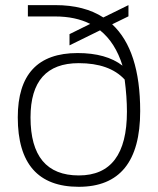

<svg xmlns="http://www.w3.org/2000/svg" viewBox="-20 -718 611 743"><path d="M471.2 -286.1Q471.2 -342.8 462.4 -410.2Q403.8 -473.6 284.7 -473.6Q98.1 -473.6 98.1 -263.7Q98.1 -39.1 285.2 -39.1Q471.2 -39.1 471.2 -286.1ZM414.1 -624Q522.5 -523.4 522.5 -288.1Q522.5 4.9 284.7 4.9Q48.8 4.9 48.8 -263.7Q48.8 -512.7 280.3 -512.7Q391.1 -512.7 454.1 -463.9Q426.3 -553.2 367.2 -600.6L249 -542.5V-585.9L329.1 -625.5Q272 -654.3 193.4 -654.3H87.9V-698.2H194.3Q306.2 -698.2 379.9 -650.4L477.1 -698.2V-654.8Z"/></svg>

Font: Voltera Light
Style: Light
Weight: 300
Designer: Bernd Montag
Version: Version 1.301